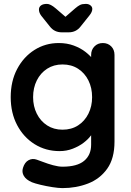

<svg xmlns="http://www.w3.org/2000/svg" viewBox="-20 -766 673 986"><path d="M282 -545Q324 -545 359 -532Q394 -519 419.5 -499Q445 -479 459.5 -458.5Q474 -438 474 -424L448 -411V-484Q448 -510 465 -527.5Q482 -545 508 -545Q534 -545 551 -528Q568 -511 568 -484V-39Q568 48 530.5 100.5Q493 153 432 176.5Q371 200 301 200Q281 200 249 195Q217 190 188 183Q159 176 144 170Q114 157 102.5 137.5Q91 118 98 96Q107 67 127 56.5Q147 46 169 54Q179 57 202 66Q225 75 252.5 82.5Q280 90 301 90Q376 90 412 60Q448 30 448 -23V-110L460 -101Q460 -88 446.5 -69.5Q433 -51 409.5 -33Q386 -15 354 -2.5Q322 10 286 10Q215 10 158 -25.5Q101 -61 68 -123.5Q35 -186 35 -267Q35 -349 68 -411.5Q101 -474 157 -509.5Q213 -545 282 -545ZM301 -435Q256 -435 222 -413Q188 -391 169 -353Q150 -315 150 -267Q150 -220 169 -182Q188 -144 222 -122Q256 -100 301 -100Q347 -100 381 -122Q415 -144 434 -182Q453 -220 453 -267Q453 -315 434 -353Q415 -391 381 -413Q347 -435 301 -435ZM333 -600H297Q259 -600 236 -630L192 -685Q180 -701 180 -717Q180 -730 190.5 -738Q201 -746 221 -746Q239 -746 266 -723L331 -667L305 -670L366 -723Q380 -735 391 -740.5Q402 -746 421 -746Q435 -746 444.5 -738.5Q454 -731 454 -720Q454 -713 450.5 -704.5Q447 -696 438 -685L394 -630Q371 -600 333 -600Z"/></svg>

Font: Quicksand Variable Light
Style: Regular
Weight: 300
Designer: Andrew Paglinawan
Foundry: Andrew Paglinawan
Version: Version 3.004